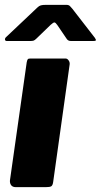

<svg xmlns="http://www.w3.org/2000/svg" viewBox="-27 -771 415 791"><path d="M192 -21Q190 -7 184 -3.5Q178 0 162 0H38Q25 0 19 -8Q13 -16 14 -28L83 -514Q85 -524 87.5 -527Q90 -530 99 -530H243Q250 -530 255.5 -522.5Q261 -515 260 -506ZM245 -615 209 -668Q202 -678 197.5 -678.5Q193 -679 182 -669L123 -612Q116 -605 111 -603.5Q106 -602 96 -602H2Q-6 -602 -6.5 -608Q-7 -614 -1 -619L127 -740Q134 -747 141.5 -749Q149 -751 162 -751H247Q257 -751 262 -745Q267 -739 271 -735L364 -615Q370 -606 367.5 -604Q365 -602 355 -602H266Q258 -602 253.5 -605Q249 -608 245 -615Z"/></svg>

Font: Libre Franklin ExtraBold
Style: Italic
Weight: 800
Italic angle: -8°
Designer: Pablo Impallari, Rodrigo Fuenzalida, Nhung Nguyen
Foundry: Impallari Type
Version: Version 3.000